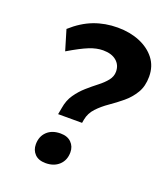

<svg xmlns="http://www.w3.org/2000/svg" viewBox="-128 -768 753 866"><g transform="rotate(20 248.5 -335.0)"><path d="M169 -219 175 -251Q181 -289 200.5 -317Q220 -345 245 -367Q270 -389 294 -407.5Q318 -426 333.5 -445.5Q349 -465 349 -488Q349 -520 326 -539.5Q303 -559 262 -559Q231 -559 196 -545Q161 -531 102 -496L73 -593Q123 -638 176 -658Q229 -678 289 -678Q348 -678 395 -658.5Q442 -639 469.5 -603.5Q497 -568 497 -518Q497 -472 477.5 -439.5Q458 -407 429 -383Q400 -359 369.5 -338Q339 -317 316 -292.5Q293 -268 287 -236L284 -219ZM191 8Q157 8 139 -10.5Q121 -29 121 -57Q121 -95 145 -118Q169 -141 210 -141Q243 -141 261.5 -122.5Q280 -104 280 -76Q280 -38 255.5 -15Q231 8 191 8Z"/></g></svg>

Font: Gantari
Style: Bold Italic
Weight: 700
Italic angle: -10°
Designer: Anugrah Pasau
Foundry: Lafontype
Version: Version 1.000; ttfautohint (v1.8.4.7-5d5b)